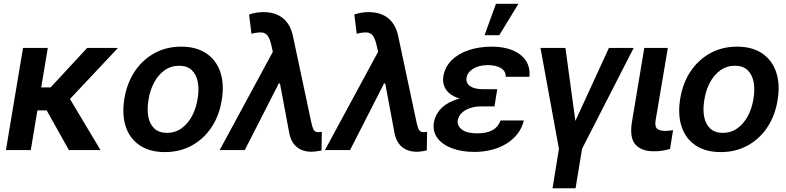

<svg xmlns="http://www.w3.org/2000/svg" viewBox="-20 -802 4201 1026"><path d="M235.4 -545.9 144.5 0H11.7L103 -545.9ZM610.4 -545.9 296.4 -211.9H151.9L154.3 -335H250.5L445.8 -545.9ZM348.1 0 222.2 -225.1 338.4 -298.8 517.1 0Z M861.8 10.7Q780.8 10.7 727.3 -24.9Q673.8 -60.5 652.3 -124.5Q630.9 -188.5 644.5 -273.9Q658.2 -357.9 700 -420.4Q741.7 -482.9 805.4 -517.8Q869.1 -552.7 948.2 -552.7Q1028.8 -552.7 1082 -517.1Q1135.3 -481.4 1157.2 -417.2Q1179.2 -353 1165 -267.6Q1151.9 -184.1 1109.9 -121.3Q1067.9 -58.6 1004.2 -23.9Q940.4 10.7 861.8 10.7ZM872.1 -91.8Q917 -92.3 950.7 -116.7Q984.4 -141.1 1006.3 -182.4Q1028.3 -223.6 1036.1 -274.4Q1044.4 -323.7 1036.9 -363.5Q1029.3 -403.3 1004.9 -427Q980.5 -450.7 937.5 -450.7Q893.1 -450.7 858.9 -426Q824.7 -401.4 803 -360.1Q781.2 -318.8 773.4 -267.6Q765.1 -218.8 772.5 -179Q779.8 -139.2 804.4 -115.7Q829.1 -92.3 872.1 -91.8Z M1644 8.8Q1597.2 8.8 1566.7 -15.9Q1536.1 -40.5 1525.9 -89.8L1469.7 -390.1L1441.4 -509.8L1429.7 -561.5Q1421.9 -594.7 1410.6 -610.6Q1399.4 -626.5 1378.9 -628.4Q1358.4 -630.4 1323.7 -621.6L1311 -724.6Q1326.7 -730 1345.9 -733.6Q1365.2 -737.3 1387.2 -737.3Q1452.1 -737.3 1492.4 -704.3Q1532.7 -671.4 1545.9 -606.9L1643.6 -147.5Q1648.9 -122.1 1655.8 -108.9Q1662.6 -95.7 1682.1 -95.7Q1691.9 -96.2 1699.7 -97.7L1698.2 2Q1687.5 4.4 1672.4 6.6Q1657.2 8.8 1644 8.8ZM1153.8 0 1464.8 -574.7 1502.9 -356H1469.7L1288.1 0Z M2206.5 8.8Q2159.7 8.8 2129.2 -15.9Q2098.6 -40.5 2088.4 -89.8L2032.2 -390.1L2003.9 -509.8L1992.2 -561.5Q1984.4 -594.7 1973.1 -610.6Q1961.9 -626.5 1941.4 -628.4Q1920.9 -630.4 1886.2 -621.6L1873.5 -724.6Q1889.2 -730 1908.4 -733.6Q1927.7 -737.3 1949.7 -737.3Q2014.6 -737.3 2054.9 -704.3Q2095.2 -671.4 2108.4 -606.9L2206.1 -147.5Q2211.4 -122.1 2218.3 -108.9Q2225.1 -95.7 2244.6 -95.7Q2254.4 -96.2 2262.2 -97.7L2260.7 2Q2250 4.4 2234.9 6.6Q2219.7 8.8 2206.5 8.8ZM1716.3 0 2027.3 -574.7 2065.4 -356H2032.2L1850.6 0Z M2532.7 -285.2H2630.4L2622.6 -233.4H2549.3Q2519 -233.4 2492.7 -224.6Q2466.3 -215.8 2448.5 -199.5Q2430.7 -183.1 2426.3 -159.7Q2421.9 -129.9 2448.5 -109.6Q2475.1 -89.4 2528.8 -89.4Q2582 -89.4 2612.3 -106.7Q2642.6 -124 2654.8 -158.2H2779.3Q2769.5 -117.7 2745.1 -86.4Q2720.7 -55.2 2685.3 -33.7Q2649.9 -12.2 2606.4 -1.2Q2563 9.8 2515.1 9.8Q2446.8 9.8 2395 -9.8Q2343.3 -29.3 2317.1 -64.9Q2291 -100.6 2298.8 -148.4Q2304.7 -183.6 2330.3 -214.8Q2356 -246.1 2405.5 -265.6Q2455.1 -285.2 2532.7 -285.2ZM2627 -263.7H2529.8Q2474.1 -263.7 2437.3 -274.9Q2400.4 -286.1 2379.6 -304.9Q2358.9 -323.7 2352.1 -346.9Q2345.2 -370.1 2349.1 -394Q2357.9 -444.8 2393.3 -480Q2428.7 -515.1 2484.4 -533.9Q2540 -552.7 2608.4 -552.7Q2671.9 -552.7 2718.5 -533.7Q2765.1 -514.6 2789.6 -478.5Q2814 -442.4 2809.1 -391.6H2682.6Q2683.1 -421.9 2657.5 -437.7Q2631.8 -453.6 2586.9 -454.1Q2538.1 -453.6 2507.8 -434.3Q2477.5 -415 2473.1 -386.2Q2468.8 -358.9 2491.9 -342Q2515.1 -325.2 2564 -325.2H2637.2ZM2569.3 -613.8 2630.4 -781.7H2750.5L2647.9 -613.8Z M2868.2 -545.9H3001.5L3054.7 -155.8L3233.9 -545.9H3366.2L3090.3 -6.8L3055.7 204.1H2932.6L2966.8 -6.8Z M3422.9 -545.9H3548.8L3483.4 -158.7Q3478 -124.5 3492.4 -113.5Q3506.8 -102.5 3533.2 -102.5Q3545.9 -102.5 3557.1 -104Q3568.4 -105.5 3576.7 -106.4L3560.5 -6.3Q3543 -1 3521 2.9Q3499 6.8 3473.6 6.3Q3409.2 6.8 3376.5 -28.6Q3343.8 -64 3356.4 -147Z M3832 10.7Q3751 10.7 3697.5 -24.9Q3644 -60.5 3622.6 -124.5Q3601.1 -188.5 3614.7 -273.9Q3628.4 -357.9 3670.2 -420.4Q3711.9 -482.9 3775.6 -517.8Q3839.4 -552.7 3918.5 -552.7Q3999 -552.7 4052.2 -517.1Q4105.5 -481.4 4127.4 -417.2Q4149.4 -353 4135.3 -267.6Q4122.1 -184.1 4080.1 -121.3Q4038.1 -58.6 3974.4 -23.9Q3910.6 10.7 3832 10.7ZM3842.3 -91.8Q3887.2 -92.3 3920.9 -116.7Q3954.6 -141.1 3976.6 -182.4Q3998.5 -223.6 4006.3 -274.4Q4014.6 -323.7 4007.1 -363.5Q3999.5 -403.3 3975.1 -427Q3950.7 -450.7 3907.7 -450.7Q3863.3 -450.7 3829.1 -426Q3794.9 -401.4 3773.2 -360.1Q3751.5 -318.8 3743.7 -267.6Q3735.4 -218.8 3742.7 -179Q3750 -139.2 3774.7 -115.7Q3799.3 -92.3 3842.3 -91.8Z"/></svg>

Font: Inter Tight SemiBold
Style: Italic
Weight: 600
Italic angle: -9.39999°
Designer: Rasmus Andersson
Foundry: rsms
Version: Version 3.004